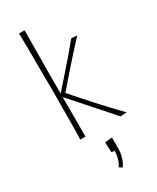

<svg xmlns="http://www.w3.org/2000/svg" viewBox="-237 -762 891 1087"><g transform="rotate(-30 208.5 -218.5)"><path d="M356 0Q298 -66 238 -133.5Q178 -201 117 -270Q162 -321 199.5 -363.5Q237 -406 270.5 -445Q304 -484 335 -522L373 -520Q336 -480 299 -439Q262 -398 225.5 -356Q189 -314 152 -271Q210 -204 267 -141Q324 -78 397 -3ZM93 0Q93 0 93.5 -15.5Q94 -31 94.5 -58.5Q95 -86 95 -122Q95 -158 95.5 -200Q96 -242 96 -285Q96 -329 95.5 -383Q95 -437 95 -491.5Q95 -546 94.5 -592Q94 -638 93.5 -666Q93 -694 93 -694H129Q129 -694 129 -666Q129 -638 128.5 -591.5Q128 -545 127.5 -490.5Q127 -436 127 -381.5Q127 -327 127 -284Q127 -241 127 -199.5Q127 -158 127 -122Q127 -86 127 -58.5Q127 -31 127 -15.5Q127 0 127 0ZM222 257 203 244Q217 224 223.5 199Q230 174 230 152L210 150L207 84L254 79Q254 97 254 115.5Q254 134 254 152Q254 172 250 191Q246 210 239 226.5Q232 243 222 257Z"/></g></svg>

Font: Truculenta Thin
Style: Regular
Weight: 250
Version: Version 1.002